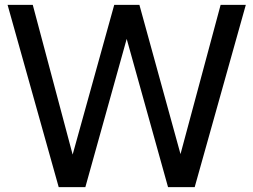

<svg xmlns="http://www.w3.org/2000/svg" viewBox="-20 -765 1036 785"><path d="M220 0H329L498 -606L667 0H776L985 -745H882L718 -135L550 -745H447L277 -133L114 -745H11Z"/></svg>

Font: Plus Jakarta Sans Medium
Style: Regular
Weight: 500
Designer: Gumpita Rahayu
Foundry: Tokotype
Version: Version 2.004; ttfautohint (v1.8.3)